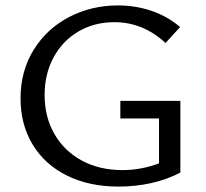

<svg xmlns="http://www.w3.org/2000/svg" viewBox="-20 -684 761 710"><path d="M647 -311V-46Q598 -20 539.5 -7Q481 6 419 6Q310 6 228 -34.5Q146 -75 101 -149Q56 -223 56 -320Q56 -422 105 -500.5Q154 -579 236.5 -621.5Q319 -664 416 -664Q481 -664 540 -644Q599 -624 646 -584L592 -525Q509 -602 403 -602Q329 -602 270 -567.5Q211 -533 178 -471.5Q145 -410 145 -333Q145 -251 181.5 -188Q218 -125 283 -90Q348 -55 433 -55Q502 -55 568 -80V-246H425V-311Z"/></svg>

Font: Ysabeau Medium
Style: Regular
Weight: 500
Designer: Christian Thalmann (Catharsis Fonts)
Version: Version 0.003